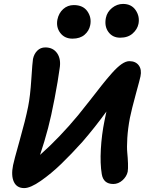

<svg xmlns="http://www.w3.org/2000/svg" viewBox="-20 -963 766 983"><path d="M595.2 -770Q556.6 -770 535.2 -799.1Q513.7 -828.1 522 -871.1Q528.3 -901.9 553.7 -922.4Q579.1 -942.9 609.9 -942.9Q652.8 -942.9 674.6 -910.9Q696.3 -878.9 689 -840.8Q683.1 -812.5 658.9 -791.3Q634.8 -770 595.2 -770ZM351.1 -765.1Q311 -765.1 288.8 -794.2Q266.6 -823.2 273.9 -862.8Q280.8 -896 303.5 -916.5Q326.2 -937 357.9 -937Q405.3 -937 427.5 -905Q449.7 -873 441.9 -834Q436 -804.7 412.8 -784.9Q389.6 -765.1 351.1 -765.1ZM104 0Q65.9 0 51 -32Q36.1 -64 46.9 -117.2Q50.3 -136.2 80.3 -242.7Q110.4 -349.1 124 -417Q134.8 -470.7 140.4 -557.9Q146 -645 148.9 -661.1Q154.3 -687 170.9 -703.6Q187.5 -720.2 211.9 -720.2Q252 -720.2 272.7 -690.2Q293.5 -660.2 285.2 -611.8Q277.3 -551.8 259.5 -458.7Q241.7 -365.7 226.1 -307.1Q208 -238.3 185.1 -169.9Q285.2 -258.8 379.9 -373Q405.3 -403.8 441.7 -450.7Q478 -497.6 502 -527.8Q525.9 -558.1 553.2 -588.9Q580.6 -619.6 602.5 -634.8Q624.5 -649.9 642.1 -649.9Q674.3 -649.9 690.4 -628.4Q706.5 -606.9 699.2 -571.8Q696.8 -559.1 675.5 -481.7Q654.3 -404.3 645 -358.9Q634.8 -305.2 631.8 -256.6Q628.9 -208 631.6 -181.4Q634.3 -154.8 635.3 -126.2Q636.2 -97.7 633.8 -84Q628.4 -59.1 607.2 -40Q585.9 -21 560.1 -21Q509.3 -21 501 -71.8Q492.2 -124.5 496.3 -199.2Q500.5 -273.9 515.1 -345.2Q521.5 -377.9 524.9 -392.1Q465.8 -310.5 401.9 -236.8Q345.2 -173.8 293.7 -124Q242.2 -74.2 189 -37.1Q135.7 0 104 0Z"/></svg>

Font: Shantell Sans Irregular
Style: Italic
Weight: 600
Italic angle: -11.31°
Designer: Stephen Nixon, Anya Danilova, Shantell Martin
Foundry: Arrow Type
Version: Version 1.006;[9816181b4]